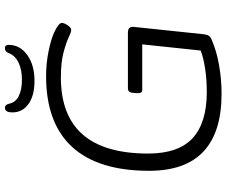

<svg xmlns="http://www.w3.org/2000/svg" viewBox="-90 -823 919 779"><g transform="rotate(-90 369.5 -433.5)"><path d="M379 6Q66 6 66 -288Q66 -495 163 -600.5Q260 -706 450 -706Q502 -706 551 -696Q600 -686 628 -673Q666 -655 666 -642Q666 -633 656.5 -618.5Q647 -604 637 -604Q629 -604 607 -614.5Q585 -625 545 -635.5Q505 -646 445 -646Q136 -646 136 -292Q136 -169 198.5 -111.5Q261 -54 386 -54Q437 -54 482 -61Q527 -68 554 -79L579 -316H394Q379 -316 381 -339L382 -351Q383 -374 400 -374H627Q652 -374 650 -351L620 -66Q618 -51 613 -44.5Q608 -38 595 -33Q551 -14 493.5 -4Q436 6 379 6ZM431 -753Q371 -753 337 -777.5Q303 -802 303 -842Q303 -859 308 -866Q313 -873 322 -873Q334 -873 338 -857Q343 -830 369 -817Q395 -804 436 -804Q475 -804 503.5 -817Q532 -830 543 -856Q547 -867 552.5 -870Q558 -873 564 -873Q577 -873 577 -858Q577 -812 536 -782.5Q495 -753 431 -753Z"/></g></svg>

Font: Asap Semi Expanded Semi Expanded Light
Style: Italic
Weight: 300
Width: 6
Italic angle: -6°
Designer: Pablo Cosgaya
Foundry: Omnibus-Type
Version: Version 3.001; ttfautohint (v1.8.4.7-5d5b)